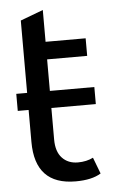

<svg xmlns="http://www.w3.org/2000/svg" viewBox="-50 -694 441 740"><g transform="rotate(-5 170.5 -324.5)"><path d="M316 -280H144V-158Q144 -111 167 -86.5Q190 -62 228 -62Q261 -62 287 -75L311 -12Q276 10 213 10Q56 10 56 -156V-280H14V-346H56V-626L144 -659V-536H299V-468H144V-346H316Z"/></g></svg>

Font: Advent Sans Logo
Style: Regular
Weight: 400
Designer: Types & Symbols
Foundry: Types & Symbols
Version: Version 1.002